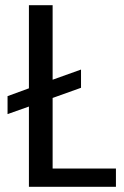

<svg xmlns="http://www.w3.org/2000/svg" viewBox="-20 -717 477 737"><path d="M182 -70C182 -70 182 -341 182 -341C182 -341 291 -380 291 -380C291 -380 291 -450 291 -450C291 -450 182 -411 182 -411C182 -411 182 -697 182 -697C182 -697 91 -697 91 -697C91 -697 91 -378 91 -378C91 -378 9 -348 9 -348C9 -348 9 -279 9 -279C9 -279 91 -308 91 -308C91 -308 91 0 91 0C91 0 425 0 425 0C425 0 425 -70 425 -70C425 -70 182 -70 182 -70Z"/></svg>

Font: Girnar Poppins
Style: Regular
Weight: 500
Designer: Ninad Kale (Devanagari), Jonny Pinhorn (Latin)
Foundry: Indian Type Foundry
Version: ""